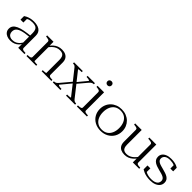

<svg xmlns="http://www.w3.org/2000/svg" viewBox="283 -2063 3388 3388"><g transform="rotate(45 1976.5 -369.0)"><path d="M421 -306V-277Q358 -272 309.5 -264Q261 -256 226 -244Q191 -232 168 -215.5Q145 -199 134 -177Q123 -155 123 -125Q123 -93 136.5 -70Q150 -47 174.5 -35Q199 -23 233 -23Q277 -23 311.5 -40Q346 -57 371 -86Q396 -115 413 -149L420 -119Q402 -81 373 -52Q344 -23 304.5 -6.5Q265 10 215 10Q168 10 130.5 -5Q93 -20 70.5 -50Q48 -80 48 -122Q48 -165 71.5 -196Q95 -227 142 -248.5Q189 -270 259 -283.5Q329 -297 421 -306ZM405 0V-105H401V-366Q401 -415 386 -443.5Q371 -472 341.5 -484Q312 -496 269 -496Q209 -496 171 -477.5Q133 -459 110 -430Q111 -442 114.5 -451.5Q118 -461 124 -468Q130 -475 138 -478.5Q146 -482 154 -482V-380H82V-469Q98 -481 125 -494Q152 -507 190 -516.5Q228 -526 276 -526Q317 -526 353 -517.5Q389 -509 416 -491Q443 -473 458.5 -443Q474 -413 474 -370V-66Q474 -51 484 -42.5Q494 -34 512 -30.5Q530 -27 553 -27H561V0Z M611 0V-27H619Q642 -27 660 -30Q678 -33 688.5 -41.5Q699 -50 699 -64V-442Q699 -457 692.5 -465.5Q686 -474 671 -479Q656 -484 631 -487L611 -489V-516H770V-407L774 -403V-39Q774 -35 785 -32.5Q796 -30 812.5 -28.5Q829 -27 845 -27H853V0ZM1232 0H990V-27H998Q1013 -27 1029.5 -28.5Q1046 -30 1058 -32.5Q1070 -35 1070 -39V-361Q1070 -407 1058.5 -436Q1047 -465 1022.5 -478Q998 -491 958 -491Q917 -491 882 -475.5Q847 -460 816.5 -431.5Q786 -403 758 -362L752 -396Q782 -437 814.5 -466Q847 -495 886.5 -510.5Q926 -526 974 -526Q1027 -526 1065 -508.5Q1103 -491 1123.5 -456Q1144 -421 1144 -367V-64Q1144 -50 1154.5 -41.5Q1165 -33 1183 -30Q1201 -27 1224 -27H1232Z M1824 0H1598V-27H1602Q1622 -27 1641 -28.5Q1660 -30 1672 -32.5Q1684 -35 1684 -39L1523 -244L1518 -248L1349 -461Q1340 -472 1331 -478Q1322 -484 1311.5 -486Q1301 -488 1286 -488H1283V-516H1501V-489H1497Q1479 -489 1460.5 -488Q1442 -487 1431 -484.5Q1420 -482 1420 -478L1568 -291L1572 -287L1751 -60Q1761 -48 1770.5 -41Q1780 -34 1792.5 -30.5Q1805 -27 1821 -27H1824ZM1268 0V-27H1272Q1295 -27 1313 -36.5Q1331 -46 1348 -66L1522 -273L1543 -251L1376 -50Q1376 -43 1387 -37.5Q1398 -32 1416 -29.5Q1434 -27 1455 -27H1458V0ZM1565 -259 1548 -286 1699 -468Q1699 -475 1689.5 -479.5Q1680 -484 1663 -486.5Q1646 -489 1624 -489H1621V-516H1804V-489H1802Q1785 -489 1772 -484.5Q1759 -480 1747.5 -471Q1736 -462 1723 -447Z M1988 -645Q1966 -645 1950.5 -659Q1935 -673 1935 -697Q1935 -721 1950.5 -734.5Q1966 -748 1988 -748Q2010 -748 2025 -734.5Q2040 -721 2040 -697Q2040 -673 2025 -659Q2010 -645 1988 -645ZM2032 -516V-64Q2032 -42 2054.5 -34.5Q2077 -27 2111 -27H2119V0H1869V-27H1877Q1912 -27 1934.5 -34.5Q1957 -42 1957 -64V-442Q1957 -464 1942 -473.5Q1927 -483 1890 -487L1869 -489V-516Z M2746 -257Q2746 -180 2710 -119.5Q2674 -59 2611 -24.5Q2548 10 2466 10Q2385 10 2321 -24.5Q2257 -59 2221.5 -119.5Q2186 -180 2186 -257Q2186 -315 2206.5 -364Q2227 -413 2264.5 -449.5Q2302 -486 2353 -506Q2404 -526 2466 -526Q2527 -526 2578.5 -506Q2630 -486 2667.5 -449.5Q2705 -413 2725.5 -364Q2746 -315 2746 -257ZM2265 -257Q2265 -187 2288.5 -133.5Q2312 -80 2357 -50.5Q2402 -21 2466 -21Q2531 -21 2575.5 -50.5Q2620 -80 2643.5 -133.5Q2667 -187 2667 -257Q2667 -328 2643.5 -382Q2620 -436 2575.5 -465.5Q2531 -495 2466 -495Q2402 -495 2357 -465Q2312 -435 2288.5 -381.5Q2265 -328 2265 -257Z M2971 -516V-155Q2971 -108 2982 -79.5Q2993 -51 3017 -38Q3041 -25 3078 -25Q3118 -25 3152.5 -40Q3187 -55 3218 -84Q3249 -113 3277 -154L3283 -119Q3253 -79 3220.5 -50Q3188 -21 3149.5 -5.5Q3111 10 3063 10Q3013 10 2975 -7Q2937 -24 2916.5 -59.5Q2896 -95 2896 -150V-444Q2896 -466 2878 -475Q2860 -484 2823 -487L2808 -489V-516ZM3335 -516V-66Q3335 -51 3345 -42.5Q3355 -34 3373 -30.5Q3391 -27 3415 -27H3424V0H3265V-108L3261 -111V-444Q3261 -466 3241.5 -475.5Q3222 -485 3183 -487L3161 -489V-516Z M3854 -123Q3854 -149 3842 -166.5Q3830 -184 3808 -195.5Q3786 -207 3757 -215.5Q3728 -224 3694 -232Q3659 -241 3625.5 -252Q3592 -263 3565.5 -280Q3539 -297 3523 -322.5Q3507 -348 3507 -386Q3507 -429 3530.5 -460Q3554 -491 3598 -508.5Q3642 -526 3703 -526Q3747 -526 3782 -519Q3817 -512 3841.5 -501.5Q3866 -491 3880 -481V-392H3810V-488Q3817 -487 3822.5 -483Q3828 -479 3832 -473Q3836 -467 3838 -461.5Q3840 -456 3838 -453Q3826 -467 3805.5 -476.5Q3785 -486 3759 -491Q3733 -496 3703 -496Q3632 -496 3598.5 -468.5Q3565 -441 3565 -400Q3565 -373 3578.5 -356Q3592 -339 3615 -327.5Q3638 -316 3668 -308Q3698 -300 3731 -291Q3766 -282 3799 -271Q3832 -260 3858 -244Q3884 -228 3899.5 -203.5Q3915 -179 3915 -142Q3915 -97 3889.5 -63Q3864 -29 3817 -9.5Q3770 10 3703 10Q3654 10 3613.5 2Q3573 -6 3541.5 -19.5Q3510 -33 3486 -48V-145H3558V-32Q3551 -37 3546 -41.5Q3541 -46 3538.5 -50.5Q3536 -55 3535.5 -60Q3535 -65 3537 -70Q3556 -53 3581.5 -42Q3607 -31 3638 -25.5Q3669 -20 3703 -20Q3753 -20 3787 -33Q3821 -46 3837.5 -69.5Q3854 -93 3854 -123Z"/></g></svg>

Font: Roboto Serif 120pt Expanded Light
Style: Regular
Weight: 300
Width: 7
Designer: Greg Gazdowicz
Foundry: Commercial Type
Version: Version 1.008